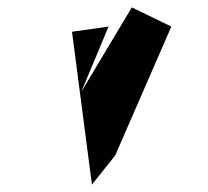

<svg xmlns="http://www.w3.org/2000/svg" viewBox="-20 -543 562 520"><path d="M200 -294 274 -471 175 -457 229 -43 292 -122 444 -471 337 -523Z"/></svg>

Font: Ugly Stick
Style: It
Weight: 400
Designer: Stig
Foundry: Cannot Into Space Fonts
Version: Version 0.99